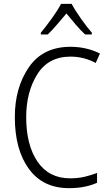

<svg xmlns="http://www.w3.org/2000/svg" viewBox="-20 -967 567 997"><path d="M346 -673Q416 -673 477 -640L499 -689Q429 -724 346 -724Q203 -724 130 -618Q57 -512 57 -359Q57 -190 130 -90Q203 10 338 10Q383 10 419.5 2.5Q456 -5 484 -18V-69Q456 -58 421 -49.5Q386 -41 344 -41Q234 -41 175 -127.5Q116 -214 116 -358Q116 -489 173.5 -581Q231 -673 346 -673ZM352 -947H297Q280 -914 248.5 -870.5Q217 -827 192 -797V-788H228Q251 -810 276.5 -840Q302 -870 325 -897Q348 -869 373 -839.5Q398 -810 422 -788H457V-797Q434 -823 402 -868Q370 -913 352 -947Z"/></svg>

Font: Noto Sans UI SemiCondensed Light
Style: Regular
Weight: 300
Width: 4
Designer: Monotype Design Team
Foundry: Monotype Imaging Inc.
Version: Version 1.901